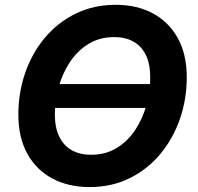

<svg xmlns="http://www.w3.org/2000/svg" viewBox="-20 -757 811 787"><path d="M644.5 -412.4 634.5 -314.7H164L174.1 -412.4ZM346.8 9.8Q260.4 9.8 194.6 -25.3Q128.9 -60.3 92.1 -126.7Q55.2 -193.2 55.2 -287.7Q55.2 -376.7 83.1 -457.8Q111 -538.8 163.5 -601.7Q216 -664.6 289.7 -700.9Q363.3 -737.3 454.6 -737.3Q540.8 -737.3 606.2 -702.4Q671.6 -667.5 708.6 -601Q745.5 -534.6 745.5 -439.8Q745.5 -350.5 717.5 -269.6Q689.5 -188.7 637.1 -125.7Q584.7 -62.8 511.3 -26.5Q437.9 9.8 346.8 9.8ZM352.9 -122.6Q413.1 -122.6 458.6 -150.5Q504.1 -178.5 534.7 -225Q565.3 -271.6 580.6 -327.7Q595.8 -383.7 595.8 -439.7Q595.8 -494.1 578.1 -530.9Q560.4 -567.6 527.3 -586.3Q494.3 -605 448.6 -605Q388.4 -605 342.8 -576.9Q297.1 -548.8 266.4 -502.3Q235.7 -455.7 220.3 -399.9Q204.9 -344 204.9 -288Q204.9 -233.9 222.9 -197Q240.9 -160.1 274 -141.4Q307.2 -122.6 352.9 -122.6Z"/></svg>

Font: Adwaita Sans
Style: Italic
Weight: 400
Italic angle: -9.39999°
Designer: Rasmus Andersson
Foundry: rsms
Version: Version 4.001;git-9221beed3